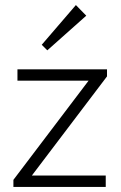

<svg xmlns="http://www.w3.org/2000/svg" viewBox="-20 -739 478 759"><path d="M33 -28 343 -437H403L93 -28ZM33 0V-28L73 -45H398V0ZM49 -420V-465H403V-437L355 -420ZM167 -540 145 -562 280 -719 321 -677Z"/></svg>

Font: Outfit Thin ExtraLight
Style: Regular
Weight: 250
Version: Version 1.100;gftools[0.9.27]